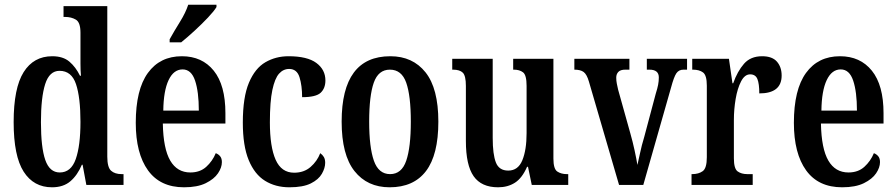

<svg xmlns="http://www.w3.org/2000/svg" viewBox="-20 -786 3810 816"><path d="M201 10Q123 10 80.5 -56.5Q38 -123 38 -267Q38 -412 80.5 -479.5Q123 -547 202 -547Q248 -547 275 -524Q302 -501 320 -464H324Q322 -487 322 -515.5Q322 -544 322 -572V-647Q322 -691 302.5 -702.5Q283 -714 257 -714H250V-760H436V-120Q436 -75 452 -60.5Q468 -46 497 -46H505V0H347L331 -86H328Q309 -41 279 -15.5Q249 10 201 10ZM234 -53Q282 -53 302 -110Q322 -167 322 -268Q322 -372 303 -428.5Q284 -485 233 -485Q190 -485 172 -428.5Q154 -372 154 -267Q154 -159 172.5 -106Q191 -53 234 -53Z M762 10Q661 10 609 -62Q557 -134 557 -264Q557 -405 608.5 -476Q660 -547 753 -547Q839 -547 888.5 -485.5Q938 -424 938 -305V-261H672Q674 -154 703.5 -103.5Q733 -53 789 -53Q830 -53 856.5 -77Q883 -101 897 -135Q908 -131 915.5 -122Q923 -113 923 -97Q923 -74 906.5 -49.5Q890 -25 854.5 -7.5Q819 10 762 10ZM825 -316Q825 -396 809 -443.5Q793 -491 756 -491Q718 -491 696.5 -445.5Q675 -400 674 -316ZM701 -619Q721 -655 745 -693.5Q769 -732 780 -766H900V-756Q890 -739 864 -711.5Q838 -684 807 -655.5Q776 -627 750 -606H701Z M1210 10Q1151 10 1106.5 -17.5Q1062 -45 1037 -105.5Q1012 -166 1012 -265Q1012 -373 1038 -434.5Q1064 -496 1108 -521.5Q1152 -547 1206 -547Q1286 -547 1324.5 -518.5Q1363 -490 1363 -444Q1363 -411 1343 -392Q1323 -373 1264 -373Q1264 -422 1253 -457.5Q1242 -493 1209 -493Q1184 -493 1166 -473Q1148 -453 1137.5 -403.5Q1127 -354 1127 -266Q1127 -162 1151.5 -107Q1176 -52 1230 -52Q1272 -52 1300 -76.5Q1328 -101 1341 -135Q1351 -128 1356.5 -118.5Q1362 -109 1362 -94Q1362 -72 1348 -47.5Q1334 -23 1301 -6.5Q1268 10 1210 10Z M1636 10Q1541 10 1486.5 -59Q1432 -128 1432 -269Q1432 -547 1639 -547Q1734 -547 1788.5 -478.5Q1843 -410 1843 -269Q1843 -128 1790.5 -59Q1738 10 1636 10ZM1638 -46Q1687 -46 1706.5 -103Q1726 -160 1726 -269Q1726 -379 1706.5 -434.5Q1687 -490 1637 -490Q1588 -490 1568.5 -434.5Q1549 -379 1549 -269Q1549 -160 1569 -103Q1589 -46 1638 -46Z M2097 10Q2026 10 1993 -37Q1960 -84 1960 -187V-421Q1960 -464 1947 -477Q1934 -490 1905 -490H1902V-536H2074V-200Q2074 -130 2087.5 -95.5Q2101 -61 2140 -61Q2182 -61 2200 -105Q2218 -149 2218 -220V-421Q2218 -467 2203 -478.5Q2188 -490 2164 -490H2161V-536H2332V-112Q2332 -68 2348.5 -57Q2365 -46 2389 -46H2395V0H2240L2224 -77H2220Q2199 -29 2168.5 -9.5Q2138 10 2097 10Z M2483 -439Q2474 -470 2460.5 -480Q2447 -490 2421 -490V-536H2655V-490H2638Q2617 -490 2608 -480.5Q2599 -471 2599 -456Q2599 -443 2601.5 -430.5Q2604 -418 2607 -405L2659 -219Q2669 -184 2677 -147Q2685 -110 2689 -85Q2694 -105 2700.5 -136.5Q2707 -168 2718 -204L2767 -388Q2774 -410 2777 -425.5Q2780 -441 2780 -457Q2780 -490 2740 -490H2729V-536H2900V-490H2885Q2865 -490 2854.5 -474.5Q2844 -459 2832 -414L2714 0H2611Z M2919 0V-46H2922Q2949 -46 2966.5 -58.5Q2984 -71 2984 -118V-422Q2984 -466 2968 -478Q2952 -490 2925 -490H2922V-536H3078L3093 -432H3096Q3114 -483 3142 -515Q3170 -547 3219 -547Q3262 -547 3282 -524Q3302 -501 3302 -465Q3302 -389 3207 -389Q3207 -430 3199 -450Q3191 -470 3168 -470Q3145 -470 3129.5 -440Q3114 -410 3106.5 -365.5Q3099 -321 3099 -276V-113Q3099 -69 3115 -57.5Q3131 -46 3156 -46H3179V0Z M3559 10Q3458 10 3406 -62Q3354 -134 3354 -264Q3354 -405 3405.5 -476Q3457 -547 3550 -547Q3636 -547 3685.5 -485.5Q3735 -424 3735 -305V-261H3469Q3471 -154 3500.5 -103.5Q3530 -53 3586 -53Q3627 -53 3653.5 -77Q3680 -101 3694 -135Q3705 -131 3712.5 -122Q3720 -113 3720 -97Q3720 -74 3703.5 -49.5Q3687 -25 3651.5 -7.5Q3616 10 3559 10ZM3622 -316Q3622 -396 3606 -443.5Q3590 -491 3553 -491Q3515 -491 3493.5 -445.5Q3472 -400 3471 -316Z"/></svg>

Font: Noto Serif Georgian ExtraCondensed SemiBold
Style: Regular
Weight: 600
Width: 2
Designer: Monotype Design Team, Akaki Razmadze
Foundry: Google LLC
Version: Version 2.003; ttfautohint (v1.8.4.7-5d5b)